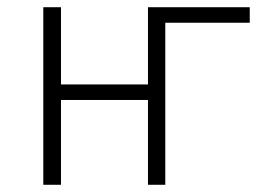

<svg xmlns="http://www.w3.org/2000/svg" viewBox="-20 -512 741 532"><path d="M100 0V-492H149V-278H390V-492H672V-449H438V0H390V-235H149V0Z"/></svg>

Font: Nunito Sans 7pt SemiCondensed ExtraLight
Style: Regular
Weight: 250
Width: 4
Designer: Vernon Adams
Foundry: Vernon Adams
Version: Version 3.101;gftools[0.9.27]